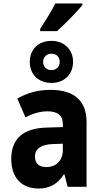

<svg xmlns="http://www.w3.org/2000/svg" viewBox="-20 -1079 570 1109"><path d="M212 -912V-899H309C356 -941 427 -1013 456 -1050V-1059H300C277 -1015 245 -963 212 -912ZM278 -600C352 -600 402 -651 402 -722C402 -793 350 -843 278 -843C202 -843 152 -794 152 -722C152 -649 202 -600 278 -600ZM277 -674C248 -674 229 -694 229 -722C229 -750 250 -769 277 -769C306 -769 325 -750 325 -722C325 -694 305 -674 277 -674ZM204 10C260 10 311 -12 349 -72H352L371 0H480V-373C480 -497 409 -560 271 -560C199 -560 137 -542 80 -510L127 -401C168 -423 211 -436 254 -436C309 -436 343 -415 343 -362V-345L246 -342C123 -338 45 -285 45 -161C45 -55 102 10 204 10ZM248 -114C210 -114 182 -131 182 -174C182 -222 220 -245 287 -247L343 -249V-214C343 -146 299 -114 248 -114Z"/></svg>

Font: Noto Sans Mono Condensed ExtraBold
Style: Regular
Weight: 800
Width: 3
Designer: Monotype Design Team
Foundry: Monotype Imaging Inc.
Version: Version 2.014